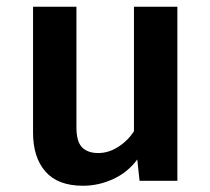

<svg xmlns="http://www.w3.org/2000/svg" viewBox="-20 -550 640 584"><path d="M212.5 -529.5V-162.5Q212.5 -119.5 229.5 -102Q246.5 -84.5 279 -84.5Q310 -84.5 339.5 -103.2Q369 -122 387.5 -151V-529.5H519.5V0H404.5L397.5 -65Q369 -26 324.5 -5.5Q280 15 232.5 15Q156 15 118.2 -28.2Q80.5 -71.5 80.5 -146.5V-529.5Z"/></svg>

Font: Fira Code Light SemiBold
Style: Regular
Weight: 600
Monospace: yes
Version: Version 5.002